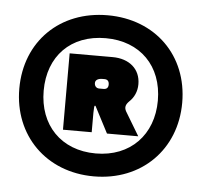

<svg xmlns="http://www.w3.org/2000/svg" viewBox="-40 -760 552 526"><g transform="rotate(5 236.0 -497.5)"><path d="M12 -498C12 -369 105 -276 236 -276C367 -276 460 -369 460 -498C460 -628 367 -719 236 -719C105 -719 12 -628 12 -498ZM79 -498C79 -593 140 -656 236 -656C331 -656 393 -593 393 -498C393 -404 331 -339 236 -339C140 -339 79 -404 79 -498ZM141 -396V-606H259C305 -606 336 -580 336 -538C336 -518 328 -501 315 -489C306 -480 303 -472 309 -461L348 -396H262L224 -469H222C221 -469 220 -462 220 -449V-396ZM215 -487H294L299 -478C288 -472 274 -469 259 -469H224ZM230 -517H242C250 -517 255 -521 255 -530C255 -540 250 -544 242 -544H237C224 -544 217 -539 217 -531C217 -523 222 -517 230 -517Z"/></g></svg>

Font: Malmofest Black-Rounded
Style: Regular
Weight: 800
Designer: Jonny Pinhorn (Poppins), Kolossal
Version: Version 1.004;Glyphs 3.1.2 (3151)